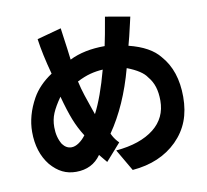

<svg xmlns="http://www.w3.org/2000/svg" viewBox="-91 -820 1143 1061"><g transform="rotate(-10 481.0 -289.5)"><path d="M712 -54Q786 -113 786 -210Q786 -254 775.5 -287.5Q765 -321 742 -348Q717 -387 634 -419Q580 -218 483 -78Q484 -75 490 -64Q496 -53 504 -42.5Q512 -32 522 -22L438 73Q425 58 400 27Q351 97 260 97Q218 97 183.5 80Q149 63 118 27Q58 -48 58 -162Q58 -254 109 -346Q146 -412 220 -461Q189 -575 177 -662L313 -699L319 -655Q330 -579 337 -519Q419 -560 535 -560Q546 -609 565 -720L703 -696L695 -661Q676 -577 665 -539Q785 -509 836 -444Q914 -356 914 -209Q914 -133 891 -73.5Q868 -14 820 34Q725 128 569 141L498 19Q635 7 712 -54ZM502 -434Q466 -432 431.5 -423Q397 -414 356 -393Q365 -352 378 -312.5Q391 -273 405 -233L417 -199Q462 -285 502 -434ZM183 -167Q183 -110 208 -69Q229 -41 258 -41Q278 -41 299.5 -55.5Q321 -70 339 -94Q309 -141 288.5 -193Q268 -245 246 -327Q213 -280 198 -244.5Q183 -209 183 -167Z"/></g></svg>

Font: Gmarket Sans TTF Bold
Style: Regular
Weight: 700
Designer: Creative Director : Sungho Lee; Art Director : Kiwoong Choi; Project Manager : Sori Yang, Jongwook Yoon; Font Designer :
Foundry: Sandoll Inc.
Version: Version 1.000;hotconv 1.0.109;makeotfexe 2.5.65596